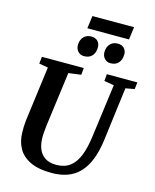

<svg xmlns="http://www.w3.org/2000/svg" viewBox="-156 -1205 1061 1318"><g transform="rotate(15 374.5 -546.5)"><path d="M680 -682.5 632 -306Q621 -220 596.8 -159.5Q572.5 -99 535.8 -61.8Q499 -24.5 450.2 -7.2Q401.5 10 341.5 10Q245.5 10 187 -18.5Q128.5 -47 101.8 -96.5Q75 -146 74.5 -208.5Q74 -227.5 74.5 -248Q75 -268.5 77.5 -290L129 -682.5L65 -693.5L70.5 -743H368L363.5 -694L274.5 -682L224 -302Q220.5 -273.5 218.5 -248.8Q216.5 -224 217 -205.5Q217.5 -161 232.2 -126.2Q247 -91.5 277.5 -71.8Q308 -52 356.5 -52Q414 -52 452.5 -80.2Q491 -108.5 513.8 -165Q536.5 -221.5 547.5 -306L597.5 -682L527.5 -694L532 -743H749L743 -694ZM347 -822Q321 -822 304.2 -840.8Q287.5 -859.5 288 -887Q289 -923 309.2 -944.2Q329.5 -965.5 362.5 -965.5Q393.5 -965.5 409.5 -947.8Q425.5 -930 425 -903.5Q424.5 -867 404.8 -844.5Q385 -822 347 -822ZM535 -822Q509.5 -822 492.8 -840.8Q476 -859.5 476.5 -887Q477.5 -923 497.5 -944.2Q517.5 -965.5 550.5 -965.5Q581 -965.5 597.2 -947.8Q613.5 -930 612.5 -903.5Q612 -867 592.2 -844.5Q572.5 -822 535 -822ZM333 -1103H629L617 -1013H321Z"/></g></svg>

Font: Merriweather Light 18pt
Style: Bold Italic
Weight: 700
Italic angle: -7.8°
Version: Version 2.101